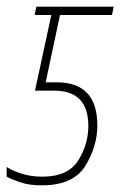

<svg xmlns="http://www.w3.org/2000/svg" viewBox="-42 -547 368 576"><path d="M250 -171Q250 -300 128 -300H95L138 -502H294L299 -527H67L62 -502H112L63 -275H121Q223 -275 223 -169Q223 -114 192.5 -65.5Q162 -17 85 -17Q52 -17 24.5 -25.5Q-3 -34 -22 -46V-17Q-5 -8 20.5 0.5Q46 9 84 9Q178 9 214 -49.5Q250 -108 250 -171Z"/></svg>

Font: Noto Sans Display SemiCondensed Thin
Style: Italic
Weight: 250
Width: 4
Designer: Monotype Design team
Foundry: Monotype Imaging Inc.
Version: 1.000